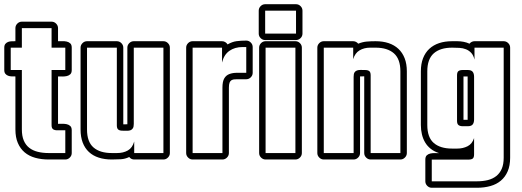

<svg xmlns="http://www.w3.org/2000/svg" viewBox="-26 -719 2450 902"><path d="M246.6 -137.2Q255.4 -137.2 266.6 -137.5Q277.8 -137.7 287.6 -135.5Q297.4 -133.3 304.2 -127Q311 -120.6 311 -106.9V0Q311 12.2 302 21.2Q293 30.3 280.8 30.3H202.6Q168 30.3 139.2 22.2Q110.4 14.2 89.8 -3.2Q69.3 -20.5 57.9 -47.1Q46.4 -73.7 46.4 -110.8V-359.9Q38.1 -359.9 28.8 -360.1Q19.5 -360.4 12 -363.3Q4.4 -366.2 -0.7 -372.3Q-5.9 -378.4 -5.9 -390.1V-495.1Q-5.9 -506.8 -0.7 -512.9Q4.4 -519 12 -522Q19.5 -524.9 28.8 -525.1Q38.1 -525.4 46.4 -525.4V-586.9Q46.4 -599.1 55.4 -608.2Q64.5 -617.2 76.7 -617.2H216.3Q228.5 -617.2 237.5 -608.2Q246.6 -599.1 246.6 -586.9V-525.4Q255.4 -525.4 266.6 -525.6Q277.8 -525.9 287.6 -523.7Q297.4 -521.5 304.2 -515.1Q311 -508.8 311 -495.1V-390.1Q311 -376.5 304.2 -370.1Q297.4 -363.8 287.6 -361.6Q277.8 -359.4 266.6 -359.6Q255.4 -359.9 246.6 -359.9ZM76.7 -586.9V-495.1H24.4V-390.1H76.7V-110.8Q76.7 -80.1 85.7 -58.8Q94.7 -37.6 111.3 -24.7Q127.9 -11.7 151.1 -5.9Q174.3 0 202.6 0H280.8V-106.9H242.7Q230 -106.9 223.1 -112.1Q216.3 -117.2 216.3 -130.9V-390.1H280.8V-495.1H216.3V-586.9Z M581.1 18.6Q562.5 27.8 541.3 29.1Q520 30.3 499.5 30.3Q465.3 30.3 438 21.5Q410.6 12.7 391.6 -5.1Q372.6 -22.9 362.5 -49.3Q352.5 -75.7 352.5 -110.8V-495.1Q352.5 -507.3 361.6 -516.4Q370.6 -525.4 382.8 -525.4H522.9Q535.2 -525.4 544.2 -516.4Q553.2 -507.3 553.2 -495.1V-134.8H555.2Q559.6 -134.8 563.7 -135Q567.9 -135.3 572.3 -135.3V-495.1Q572.3 -507.3 581.3 -516.4Q590.3 -525.4 602.5 -525.4H741.7Q753.9 -525.4 762.9 -516.4Q772 -507.3 772 -495.1V0Q772 12.2 762.9 21.2Q753.9 30.3 741.7 30.3H604.5Q590.3 30.3 581.1 18.6ZM382.8 -110.8Q382.8 -52.7 413.1 -26.4Q443.4 0 499.5 0H523.9Q553.2 0 574.7 -12.2Q596.2 -24.4 604.5 -54.2V0H741.7V-495.1H602.5V-137.2Q602.5 -123.5 598.4 -116.7Q594.2 -109.9 587.2 -107.2Q580.1 -104.5 570.6 -104.7Q561 -105 549.8 -105Q536.1 -105 529.5 -110.4Q522.9 -115.7 522.9 -129.9V-495.1H382.8Z M1043 -510.3Q1064.9 -522.9 1085.4 -525.6Q1106 -528.3 1130.9 -528.3Q1143.1 -528.3 1152.1 -519.3Q1161.1 -510.3 1161.1 -498V-377Q1161.1 -364.7 1152.1 -355.7Q1143.1 -346.7 1130.9 -346.7H1102.1Q1088.4 -346.7 1078.4 -346.4Q1068.4 -346.2 1062 -342.5Q1055.7 -338.9 1052.5 -330.8Q1049.3 -322.8 1049.3 -307.1V0Q1049.3 12.2 1040.3 21.2Q1031.2 30.3 1019 30.3H878.9Q866.7 30.3 857.7 21.2Q848.6 12.2 848.6 0V-495.1Q848.6 -507.3 857.7 -516.4Q866.7 -525.4 878.9 -525.4H1017.1Q1025.4 -525.4 1032.2 -521.2Q1039.1 -517.1 1043 -510.3ZM1113.8 -498Q1077.1 -498 1051.5 -480Q1025.9 -461.9 1017.1 -425.3V-495.1H878.9V0H1019V-307.1Q1019 -336.4 1027.8 -351.1Q1036.6 -365.7 1052 -371.3Q1067.4 -377 1087.6 -377Q1107.9 -377 1130.9 -377V-498Z M1392.1 0Q1392.1 12.2 1383.1 21.2Q1374 30.3 1361.8 30.3H1221.7Q1209.5 30.3 1200.4 21.2Q1191.4 12.2 1191.4 0V-495.1Q1191.4 -507.3 1200.4 -516.4Q1209.5 -525.4 1221.7 -525.4H1361.8Q1374 -525.4 1383.1 -516.4Q1392.1 -507.3 1392.1 -495.1ZM1219.7 -530.8Q1207.5 -530.8 1198.5 -539.8Q1189.5 -548.8 1189.5 -561V-668.9Q1189.5 -681.2 1198.5 -690.2Q1207.5 -699.2 1219.7 -699.2H1364.7Q1377 -699.2 1386 -690.2Q1395 -681.2 1395 -668.9V-561Q1395 -548.8 1386 -539.8Q1377 -530.8 1364.7 -530.8ZM1361.8 -495.1H1221.7V0H1361.8ZM1364.7 -561V-668.9H1219.7V-561Z M1665.5 -359.9V0Q1665.5 12.2 1656.5 21.2Q1647.5 30.3 1635.3 30.3H1495.1Q1482.9 30.3 1473.9 21.2Q1464.8 12.2 1464.8 0V-495.1Q1464.8 -507.3 1473.9 -516.4Q1482.9 -525.4 1495.1 -525.4H1633.3Q1640.1 -525.4 1646.5 -522.2Q1652.8 -519 1656.7 -513.7Q1677.2 -522 1696.8 -523.7Q1716.3 -525.4 1738.3 -525.4Q1772.5 -525.4 1799.6 -516.4Q1826.7 -507.3 1845.7 -489.5Q1864.7 -471.7 1875 -445.3Q1885.3 -418.9 1885.3 -383.8V0Q1885.3 12.2 1876.2 21.2Q1867.2 30.3 1855 30.3H1715.3Q1703.1 30.3 1694.1 21.2Q1685.1 12.2 1685.1 0V-360.4H1682.6Q1678.2 -360.4 1674.1 -360.1Q1669.9 -359.9 1665.5 -359.9ZM1688 -390.1Q1702.1 -390.1 1708.7 -385Q1715.3 -379.9 1715.3 -365.2V0H1855V-383.8Q1855 -441.4 1824.7 -468.3Q1794.4 -495.1 1738.3 -495.1H1712.9Q1684.6 -495.1 1663.1 -482.4Q1641.6 -469.7 1633.3 -440.9V-495.1H1495.1V0H1635.3V-357.9Q1635.3 -372.1 1639.4 -378.7Q1643.6 -385.3 1650.9 -387.9Q1658.2 -390.6 1667.7 -390.4Q1677.2 -390.1 1688 -390.1Z M2179.7 -513.7Q2183.6 -519 2189.9 -522.2Q2196.3 -525.4 2203.1 -525.4H2340.3Q2352.5 -525.4 2361.6 -516.4Q2370.6 -507.3 2370.6 -495.1V22Q2370.6 59.1 2359.1 85.7Q2347.7 112.3 2327.1 129.6Q2306.6 147 2277.8 155Q2249 163.1 2214.4 163.1H2002.4Q1990.2 163.1 1981.2 154.1Q1972.2 145 1972.2 132.8V30.8Q1972.2 17.1 1979 10.7Q1985.8 4.4 1995.8 2.2Q2005.9 0 2017.1 0.2Q2028.3 0.5 2037.1 0.5Q2014.2 -6.8 1997.8 -19.8Q1981.4 -32.7 1971.2 -50Q1960.9 -67.4 1956.1 -88.1Q1951.2 -108.9 1951.2 -131.8V-383.8Q1951.2 -418.9 1961.4 -445.3Q1971.7 -471.7 1990.7 -489.5Q2009.8 -507.3 2036.9 -516.4Q2064 -525.4 2098.1 -525.4H2122.1Q2136.7 -525.4 2151.4 -522.7Q2166 -520 2179.7 -513.7ZM2151.4 -359.9V-156.2H2170.9V-359.9ZM2201.2 5.9Q2201.2 21 2194.8 25.9Q2188.5 30.8 2174.3 30.8H2002.4V132.8H2214.4Q2242.7 132.8 2265.9 127Q2289.1 121.1 2305.7 107.9Q2322.3 94.7 2331.3 73.7Q2340.3 52.7 2340.3 22V-495.1H2203.1V-439Q2198.2 -459.5 2187.7 -470.7Q2177.2 -481.9 2163.1 -487.5Q2148.9 -493.2 2132.3 -494.1Q2115.7 -495.1 2098.1 -495.1Q2042 -495.1 2011.7 -468.3Q1981.4 -441.4 1981.4 -383.8V-131.8Q1981.4 -73.7 2011.7 -47.4Q2042 -21 2098.1 -21H2122.1Q2148.9 -21 2170.7 -32Q2192.4 -43 2201.2 -70.3ZM2121.1 -365.2Q2121.1 -379.9 2127.7 -385Q2134.3 -390.1 2148.4 -390.1H2171.4Q2188 -390.1 2194.6 -381.8Q2201.2 -373.5 2201.2 -357.9V-158.2Q2201.2 -142.6 2194.6 -134.3Q2188 -126 2171.4 -126H2148.4Q2135.3 -126 2128.2 -131.3Q2121.1 -136.7 2121.1 -150.9Z"/></svg>

Font: Akaash Gobhi Outlined
Style: Regular
Weight: 400
Designer: Kulbir Singh Thind, MD
Foundry: Punjab Online
Version: Version 1.200